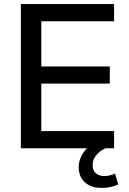

<svg xmlns="http://www.w3.org/2000/svg" viewBox="-20 -725 629 939"><path d="M82 0V-705H538V-621H182V-400H517V-316H182V-84H538V0ZM476 194Q425 194 395 166.5Q365 139 365 93Q365 52 391.5 16.5Q418 -19 464 -39L496 0Q480 7 465.5 19Q451 31 442 47Q433 63 433 82Q433 109 449 122.5Q465 136 490 136Q503 136 516 133Q529 130 543 124L558 177Q541 185 521 189.5Q501 194 476 194Z"/></svg>

Font: Nunito Sans 12pt ExtraLight SemiBold
Style: Regular
Weight: 600
Version: Version 3.101;gftools[0.9.27]